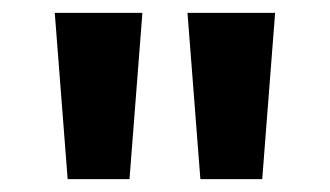

<svg xmlns="http://www.w3.org/2000/svg" viewBox="-20 -734 512 298"><path d="M201 -714 181 -456H85L65 -714ZM407 -714 387 -456H291L271 -714Z"/></svg>

Font: Noto Sans Javanese
Style: Regular
Weight: 400
Designer: Monotype Design Team
Foundry: Monotype Imaging Inc.
Version: Version 2.004